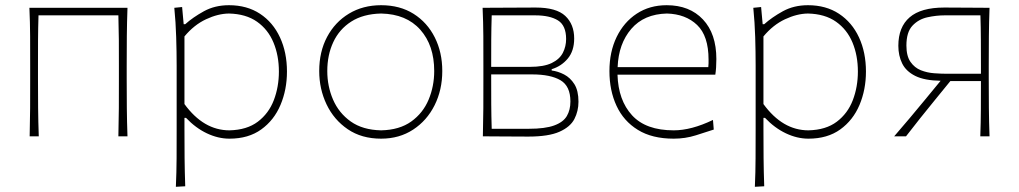

<svg xmlns="http://www.w3.org/2000/svg" viewBox="-20 -524 3916 738"><path d="M94 0Q95.5 -56.5 95.8 -108.5Q96 -160.5 96 -221V-271Q96 -332 95.8 -385Q95.5 -438 93 -494H470Q468 -438 467.5 -385Q467 -332 467 -271V-221Q467 -160.5 467.5 -108.5Q468 -56.5 470 0H435Q436.5 -56.5 436.8 -108.5Q437 -160.5 437 -221V-271Q437 -325 436.8 -370.8Q436.5 -416.5 435 -465H128Q126.5 -416.5 126.2 -370.8Q126 -325 126 -271V-221Q126 -160.5 126.5 -108.5Q127 -56.5 129 0Z M656 194Q658.5 137.5 658.8 84.5Q659 31.5 659 -29V-271Q659 -324.5 657.2 -381.5Q655.5 -438.5 650 -494L680 -497L686 -431H692Q721.5 -457.5 763.8 -480.8Q806 -504 860 -504Q929.5 -504 979.5 -471Q1029.5 -438 1056.2 -380.2Q1083 -322.5 1083 -249Q1083 -179.5 1058.2 -120.8Q1033.5 -62 984.2 -26.5Q935 9 862 9Q818.5 9 775.2 -11.5Q732 -32 695 -71H689V-29Q689 31.5 689.5 83.5Q690 135.5 692 192ZM862 -23Q929 -24.5 971 -56.2Q1013 -88 1032.5 -139Q1052 -190 1052 -249Q1052 -310.5 1031.2 -360.5Q1010.5 -410.5 968 -440.5Q925.5 -470.5 860 -472Q818 -471.5 772 -450Q726 -428.5 689 -384V-124Q762.5 -23 862 -23Z M1445 9Q1370 9 1316.8 -27.2Q1263.5 -63.5 1235.2 -122.8Q1207 -182 1207 -251Q1207 -325 1237.2 -382Q1267.5 -439 1321.2 -471.5Q1375 -504 1445 -504Q1517 -504 1569.8 -470.8Q1622.5 -437.5 1651.2 -380.2Q1680 -323 1680 -251Q1680 -178.5 1650.5 -119.5Q1621 -60.5 1568 -25.8Q1515 9 1445 9ZM1445 -23Q1515.5 -24.5 1560.8 -57Q1606 -89.5 1627.5 -141Q1649 -192.5 1649 -251Q1649 -349.5 1595.5 -409.8Q1542 -470 1445 -472Q1376 -470.5 1330 -441Q1284 -411.5 1261 -362Q1238 -312.5 1238 -251Q1238 -192.5 1260.2 -141Q1282.5 -89.5 1328.2 -57Q1374 -24.5 1445 -23Z M1836 0Q1837.5 -56.5 1837.8 -108.5Q1838 -160.5 1838 -221V-271Q1838 -332 1837.8 -385Q1837.5 -438 1835 -494Q1874 -494 1931.5 -494.5Q1989 -495 2039 -495Q2118.5 -495 2152.8 -462.8Q2187 -430.5 2187 -376Q2187 -328.5 2162.5 -299Q2138 -269.5 2100.5 -258V-253Q2124.5 -250 2148.2 -237.8Q2172 -225.5 2187.8 -200.5Q2203.5 -175.5 2203.5 -133Q2203.5 -97 2187.8 -66.5Q2172 -36 2130.2 -17.5Q2088.5 1 2010.5 1Q1960 1 1913.5 0.5Q1867 0 1836 0ZM1870 -465Q1868.5 -416.5 1868.2 -371.2Q1868 -326 1868 -273V-267H2016.5Q2070.5 -267 2100.8 -281.8Q2131 -296.5 2143.5 -321Q2156 -345.5 2156 -374Q2156 -426 2124.8 -445.5Q2093.5 -465 2037 -465ZM1870 -29H2012.5Q2075.5 -29 2110.2 -41.8Q2145 -54.5 2158.8 -78Q2172.5 -101.5 2172.5 -134Q2172.5 -193 2134.5 -215.5Q2096.5 -238 2025 -238H1868V-223Q1868 -170 1868.2 -124Q1868.5 -78 1870 -29Z M2569.5 9Q2486.5 9 2431.8 -24.8Q2377 -58.5 2349.8 -117.2Q2322.5 -176 2322.5 -251Q2322.5 -324.5 2350.2 -381.8Q2378 -439 2427.5 -471.5Q2477 -504 2542.5 -504Q2630.5 -504 2682 -449.2Q2733.5 -394.5 2733.5 -297Q2733.5 -262.5 2729.5 -237H2353.5Q2356.5 -138.5 2409.5 -80.8Q2462.5 -23 2569.5 -23Q2637.5 -23 2720.5 -63L2723.5 -26Q2695 -16.5 2654.5 -3.8Q2614 9 2569.5 9ZM2543.5 -472Q2455.5 -470 2406.5 -413Q2357.5 -356 2354 -266H2702.5Q2703.5 -273.5 2703.5 -280.8Q2703.5 -288 2703.5 -295Q2703.5 -386 2659.5 -428Q2615.5 -470 2543.5 -472Z M2881.5 194Q2884 137.5 2884.2 84.5Q2884.5 31.5 2884.5 -29V-271Q2884.5 -324.5 2882.8 -381.5Q2881 -438.5 2875.5 -494L2905.5 -497L2911.5 -431H2917.5Q2947 -457.5 2989.2 -480.8Q3031.5 -504 3085.5 -504Q3155 -504 3205 -471Q3255 -438 3281.8 -380.2Q3308.5 -322.5 3308.5 -249Q3308.5 -179.5 3283.8 -120.8Q3259 -62 3209.8 -26.5Q3160.5 9 3087.5 9Q3044 9 3000.8 -11.5Q2957.5 -32 2920.5 -71H2914.5V-29Q2914.5 31.5 2915 83.5Q2915.5 135.5 2917.5 192ZM3087.5 -23Q3154.5 -24.5 3196.5 -56.2Q3238.5 -88 3258 -139Q3277.5 -190 3277.5 -249Q3277.5 -310.5 3256.8 -360.5Q3236 -410.5 3193.5 -440.5Q3151 -470.5 3085.5 -472Q3043.5 -471.5 2997.5 -450Q2951.5 -428.5 2914.5 -384V-124Q2988 -23 3087.5 -23Z M3417 0Q3447.5 -35 3477.2 -70.5Q3507 -106 3535 -140L3595.5 -213.5Q3533.5 -214.5 3498 -232.2Q3462.5 -250 3447.8 -280Q3433 -310 3433 -348Q3433 -420 3476.5 -457.5Q3520 -495 3609.5 -495Q3654 -495 3703.5 -494.5Q3753 -494 3783.5 -494Q3781.5 -438 3781 -385Q3780.5 -332 3780.5 -271V-221Q3780.5 -160.5 3781 -108.5Q3781.5 -56.5 3783.5 0H3748Q3750 -53.5 3750.2 -103.2Q3750.5 -153 3750.5 -211V-212.5H3633L3573.5 -139.5Q3545.5 -105 3517.2 -69.8Q3489 -34.5 3462.5 0ZM3618.5 -240.5H3750.5V-271Q3750.5 -324 3750.2 -370.5Q3750 -417 3748.5 -465H3611Q3578.5 -465 3544.5 -457.5Q3510.5 -450 3487.2 -425.2Q3464 -400.5 3464 -349Q3464 -308.5 3479.8 -286Q3495.5 -263.5 3519.5 -254Q3543.5 -244.5 3570.2 -242.5Q3597 -240.5 3618.5 -240.5Z"/></svg>

Font: Commissioner Flair Thin
Style: Regular
Weight: 100
Designer: Kostas Bartsokas
Foundry: Kostas Bartsokas
Version: Version 1.000; ttfautohint (v1.8.3)